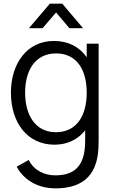

<svg xmlns="http://www.w3.org/2000/svg" viewBox="-20 -780 632 1055"><path d="M214 -625 288 -711.5 361.5 -625H436.5L322 -760H254L139 -625ZM279.5 15C352.5 15 409 -15 448 -64V-8.5C448.5 118.5 401.5 183.5 284.5 183.5C227.5 183.5 167.5 159 138 99L71.5 136C117.5 220 201.5 255 284.5 255C416.5 255 496.5 199 516 78.5C520.5 51 522 23.5 522 -7.5V-540H456.5V-465.5C417 -521.5 356.5 -555 276.5 -555C128.5 -555 40 -431.5 40 -270.5C40 -108.5 128 15 279.5 15ZM287 -53.5C174.5 -53.5 118 -147.5 118 -270.5C118 -392.5 172.5 -486.5 288.5 -486.5C401 -486.5 456.5 -397.5 456.5 -270.5C456.5 -145.5 402 -53.5 287 -53.5Z"/></svg>

Font: Manrope
Style: Regular
Weight: 400
Designer: Mikhail Sharanda
Foundry: Mikhail Sharanda
Version: Version 4.505